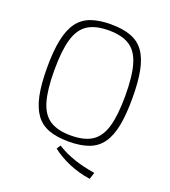

<svg xmlns="http://www.w3.org/2000/svg" viewBox="-155 -815 974 1099"><g transform="rotate(20 332.0 -265.5)"><path d="M332 -702Q404 -702 454 -683.5Q504 -665 534 -623Q564 -581 577.5 -513Q591 -445 591 -345Q591 -245 577.5 -177Q564 -109 534 -67Q504 -25 454 -6.5Q404 12 332 12Q260 12 210 -6.5Q160 -25 130 -67Q100 -109 86 -177Q72 -245 72 -345Q72 -445 86 -513Q100 -581 130 -623Q160 -665 210 -683.5Q260 -702 332 -702ZM297 49Q347 80 404 99.5Q461 119 532 130L519 171Q450 161 389 135Q328 109 282 73ZM332 -665Q251 -665 204 -634.5Q157 -604 136.5 -534Q116 -464 116 -345Q116 -226 136.5 -156Q157 -86 204 -55.5Q251 -25 332 -25Q413 -25 460 -55.5Q507 -86 527.5 -156Q548 -226 548 -345Q548 -464 527.5 -534Q507 -604 460 -634.5Q413 -665 332 -665Z"/></g></svg>

Font: Exo 2 ExtraLight
Style: Regular
Weight: 250
Designer: Natanael Gama
Foundry: Natanael Gama
Version: Version 2.010